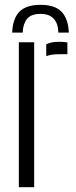

<svg xmlns="http://www.w3.org/2000/svg" viewBox="-20 -775 313 795"><path d="M148 -755Q207.5 -755 235 -726.2Q262.5 -697.5 265 -640H221.5Q221 -677 202.8 -697.2Q184.5 -717.5 148 -717.5Q108 -717.5 91.5 -696.2Q75 -675 74 -640H30.5Q32.5 -698 60.5 -726.5Q88.5 -755 148 -755ZM58 0V-600H121.5V0ZM171.5 -542.5V-591.5Q191.5 -602 224.5 -602Q232.5 -602 241 -601.5Q249.5 -601 259 -599.5V-550.5H225Q192 -550.5 171.5 -542.5Z"/></svg>

Font: Big Shoulders Stencil Text Thin Light
Style: Regular
Weight: 300
Version: Version 2.001